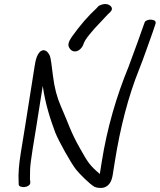

<svg xmlns="http://www.w3.org/2000/svg" viewBox="-20 -881 781 939"><path d="M319.8 -645.8C329.9 -627.7 350.8 -624.8 366.9 -636.3C378.4 -644.5 386.1 -656.7 389.7 -669.2C395.6 -686.9 425.1 -725.2 478.7 -780.3C492.2 -794.3 502.1 -804.9 508.8 -812.2L519.4 -822L519.9 -823.1C534.4 -837 526.5 -851.4 509 -858.9C492.1 -864.6 473.7 -858.5 462.9 -852L461.8 -851.1L451.9 -840.4C412.2 -804.3 371 -756.7 330.9 -700.5C317.1 -680.1 308.6 -660.6 319.8 -645.8ZM193.4 -635.5C160.7 -633.1 152.9 -579.7 149 -555L101.8 -257C97.9 -232.4 91.2 -191.4 81.8 -134.1C72.5 -77.3 68.8 -29.8 71.1 7.9L71.7 22.8C73.1 31.7 88.7 34.9 100.8 33.8C113.6 32.3 129.1 24.3 128 11.9L128.3 9.8L126.5 -4C126.6 -12.5 126.8 -28.9 127.2 -51.4C127.9 -88.9 149.8 -212.8 156.8 -257L189.1 -460.9C189.3 -459.8 189.6 -457.2 189.9 -455.4C202.5 -371.9 224.8 -300.5 250.9 -231.3C267.7 -189.9 326.4 -83.5 352.6 -51C368.5 -31.1 416.8 17.8 441.8 32.5C454.5 37.9 471.1 39.9 487.5 36.5C515.2 28.3 526.7 3.7 531.5 -27L541.4 -89.5C568.5 -260.6 608.1 -411 660 -540.7C685.9 -605.4 702.1 -655.9 728.4 -728.1L739.9 -762.7C741.8 -767.8 742.1 -773.2 738.9 -778C735.2 -781.6 728.7 -783.6 722 -784.5C705.3 -786.8 691.1 -779.7 687.9 -772.8L675.3 -737.9C667.7 -714.9 660.9 -695.7 654.7 -679.5C638.7 -637.7 625.6 -598.5 608.2 -553C549.7 -410.6 504 -256.1 477.6 -89.5L468.1 -30C468.2 -30.1 468.1 -30.1 468 -30.2C417.4 -73.7 410.4 -85.8 370.4 -156.8C324.4 -237.6 316.3 -274.2 277.2 -362.5C258.8 -404.5 245.8 -453.2 239.2 -508.7C232.5 -564.9 228.2 -596.2 224 -607.9C216.7 -622.8 208.4 -634 193.4 -635.5Z"/></svg>

Font: MewTooHand
Style: BdWideIta
Weight: 400
Designer: Mew Too, Robert Jablonski
Version: Version 0.77